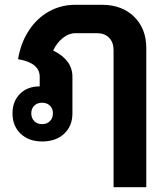

<svg xmlns="http://www.w3.org/2000/svg" viewBox="-20 -578 690 798"><path d="M588 -378V200H452V-370Q452 -402 433.5 -421Q415 -440 384 -440H292Q266 -440 241 -420Q216 -400 201 -368Q281 -329 281 -259V-107Q281 -54 246.5 -22Q212 10 155 10Q100 10 66 -22Q32 -54 32 -107Q32 -157 63 -188Q94 -219 145 -219V-259Q145 -317 55 -332Q66 -399 99.5 -450.5Q133 -502 183 -530Q233 -558 292 -558H404Q487 -558 537.5 -508.5Q588 -459 588 -378ZM200 -107Q200 -127 187.5 -139Q175 -151 155 -151Q135 -151 122.5 -139Q110 -127 110 -107Q110 -87 122.5 -74.5Q135 -62 155 -62Q175 -62 187.5 -74.5Q200 -87 200 -107Z"/></svg>

Font: Bai Jamjuree
Style: Bold
Weight: 700
Designer: Katatrad Aksorn Co.,Ltd.
Foundry: Cadson Demak Co.,Ltd.
Version: Version 1.000; ttfautohint (v1.6)